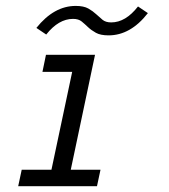

<svg xmlns="http://www.w3.org/2000/svg" viewBox="-20 -645 586 665"><path d="M315.9 0H43L55.2 -57.1H158.2L230 -396H127L139.2 -455.1H309.1L225.1 -57.1H328.1ZM492.2 -599.6Q432.1 -522.5 356 -522.5Q328.1 -522.5 312 -531.5Q295.9 -540.5 284.9 -551Q273.9 -561.5 262.9 -570.6Q252 -579.6 232.9 -579.6Q183.1 -579.6 140.1 -525.4L106 -548.3Q167 -624.5 242.2 -624.5Q270 -624.5 285.9 -615.5Q301.8 -606.4 313 -595.9Q324.2 -585.4 335.2 -576.4Q346.2 -567.4 365.2 -567.4Q415 -567.4 458 -622.6Z"/></svg>

Font: Anonymous Pro
Style: Italic
Weight: 400
Italic angle: -12°
Monospace: yes
Designer: Mark Simonson
Version: Version 1.003